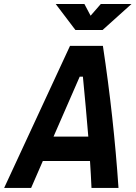

<svg xmlns="http://www.w3.org/2000/svg" viewBox="-52 -918 662 938"><path d="M-31.7 0H100.1L157.2 -131.3H387.7C390.6 -87.4 393.1 -43.9 395 0H526.9C511.2 -231.4 485.8 -462.4 450.7 -693.8H290ZM316.4 -771.5H449.2L590.3 -898.4H440.4L390.6 -841.3L360.4 -898.4H220.2ZM209.5 -250.5 337.4 -543.5H353C362.3 -445.8 371.6 -348.1 379.4 -250.5Z"/></svg>

Font: Cascadia Mono PL
Style: Bold Italic
Weight: 700
Italic angle: -10°
Monospace: yes
Designer: Aaron Bell
Foundry: Saja Typeworks
Version: Version 2404.023